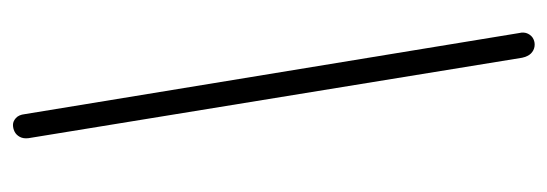

<svg xmlns="http://www.w3.org/2000/svg" viewBox="-294 -492 844 296"><g transform="rotate(-90 128.0 -344.0)"><path d="M187 39 63 -722Q62 -730 65 -735.5Q68 -741 73 -743.5Q78 -746 83.5 -746Q89 -746 94 -741.5Q99 -737 100 -728L225 34Q227 42 224 48Q221 54 215.5 56.5Q210 59 204 58Q198 57 193.5 52.5Q189 48 187 39Z"/></g></svg>

Font: Nunito ExtraLight ExtraLight
Style: Italic
Weight: 250
Italic angle: -9°
Version: Version 3.602